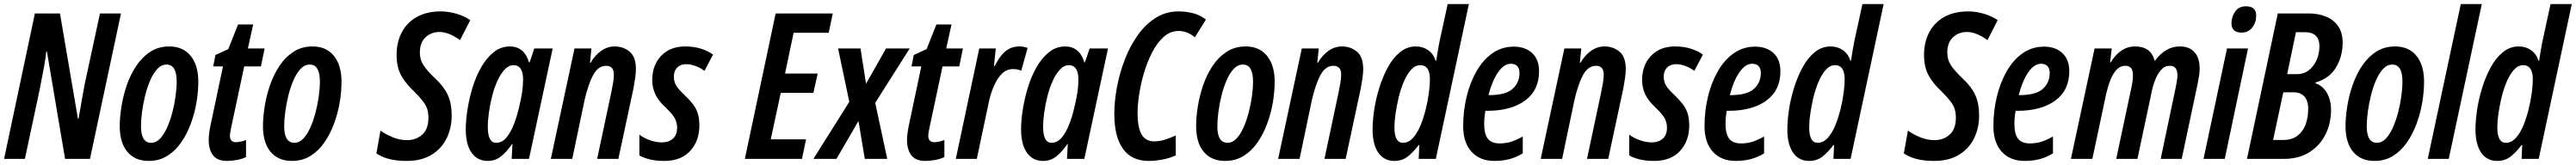

<svg xmlns="http://www.w3.org/2000/svg" viewBox="-21 -780 12626 810"><path d="M-1 0 150 -714H273L361 -197H364Q372 -246 380.5 -292Q389 -338 394 -366L469 -714H572L420 0H298L209 -527H206Q202 -492 195.5 -455.5Q189 -419 182.5 -388Q176 -357 173 -338L101 0Z M708 10Q641 10 603.5 -34.5Q566 -79 566 -161Q566 -203 574 -255Q582 -307 599.5 -359Q617 -411 645.5 -454.5Q674 -498 714.5 -525Q755 -552 809 -552Q876 -552 913.5 -506Q951 -460 951 -379Q951 -330 942 -276.5Q933 -223 914 -172Q895 -121 866.5 -80Q838 -39 798.5 -14.5Q759 10 708 10ZM720 -79Q744 -79 763.5 -99.5Q783 -120 798 -153.5Q813 -187 823.5 -227Q834 -267 839.5 -307Q845 -347 845 -380Q845 -420 833 -441.5Q821 -463 795 -463Q770 -463 750 -441.5Q730 -420 715 -385Q700 -350 690 -309Q680 -268 675 -229Q670 -190 670 -160Q670 -79 720 -79Z M1092 10Q1044 10 1023 -18Q1002 -46 1002 -92Q1002 -124 1012 -170L1072 -454H1024L1035 -510L1098 -539L1146 -660H1220L1194 -542H1276L1258 -454H1176L1113 -158Q1111 -146 1108.5 -134.5Q1106 -123 1106 -114Q1106 -82 1136 -82Q1144 -82 1158 -84.5Q1172 -87 1185 -93V-9Q1165 1 1139 5.5Q1113 10 1092 10Z M1410 10Q1343 10 1305.5 -34.5Q1268 -79 1268 -161Q1268 -203 1276 -255Q1284 -307 1301.5 -359Q1319 -411 1347.5 -454.5Q1376 -498 1416.5 -525Q1457 -552 1511 -552Q1578 -552 1615.5 -506Q1653 -460 1653 -379Q1653 -330 1644 -276.5Q1635 -223 1616 -172Q1597 -121 1568.5 -80Q1540 -39 1500.5 -14.5Q1461 10 1410 10ZM1422 -79Q1446 -79 1465.5 -99.5Q1485 -120 1500 -153.5Q1515 -187 1525.5 -227Q1536 -267 1541.5 -307Q1547 -347 1547 -380Q1547 -420 1535 -441.5Q1523 -463 1497 -463Q1472 -463 1452 -441.5Q1432 -420 1417 -385Q1402 -350 1392 -309Q1382 -268 1377 -229Q1372 -190 1372 -160Q1372 -79 1422 -79Z M1972 10Q1877 10 1824 -27L1844 -139Q1870 -120 1904.5 -106Q1939 -92 1974 -92Q2018 -92 2048.5 -119Q2079 -146 2079 -202Q2079 -225 2073.5 -243.5Q2068 -262 2053 -282Q2038 -302 2010 -330Q1968 -369 1945.5 -409.5Q1923 -450 1923 -511Q1923 -573 1948.5 -621.5Q1974 -670 2022.5 -697Q2071 -724 2140 -724Q2177 -724 2216.5 -712.5Q2256 -701 2284 -681L2234 -583Q2208 -602 2182.5 -612.5Q2157 -623 2133 -623Q2093 -623 2065 -597Q2037 -571 2037 -522Q2037 -487 2054.5 -460Q2072 -433 2114 -393Q2155 -355 2174 -313.5Q2193 -272 2193 -213Q2193 -151 2168 -100.5Q2143 -50 2094 -20Q2045 10 1972 10Z M2370 10Q2319 10 2290.5 -30.5Q2262 -71 2262 -145Q2262 -189 2270.5 -243Q2279 -297 2295.5 -351Q2312 -405 2338 -450.5Q2364 -496 2399 -524Q2434 -552 2479 -552Q2512 -552 2536 -533Q2560 -514 2572 -474H2575L2598 -542H2688L2572 0H2487L2491 -73H2489Q2463 -35 2435 -12.5Q2407 10 2370 10ZM2411 -79Q2440 -79 2461.5 -105Q2483 -131 2498 -170Q2513 -209 2522 -248Q2534 -296 2538.5 -329Q2543 -362 2543 -389Q2543 -460 2496 -460Q2473 -460 2453 -439Q2433 -418 2417.5 -384Q2402 -350 2391.5 -309Q2381 -268 2375.5 -228Q2370 -188 2370 -157Q2370 -79 2411 -79Z M2679 0 2795 -542H2878L2871 -472H2874Q2896 -510 2926.5 -531Q2957 -552 2992 -552Q3034 -552 3065 -526.5Q3096 -501 3096 -441Q3096 -422 3092.5 -397.5Q3089 -373 3084 -346L3010 0H2906L2975 -325Q2980 -348 2984 -372Q2988 -396 2988 -414Q2988 -457 2950 -457Q2911 -457 2886.5 -411.5Q2862 -366 2844 -287L2784 0Z M3235 10Q3194 10 3164 2.5Q3134 -5 3113 -17V-119Q3135 -102 3165.5 -91.5Q3196 -81 3223 -81Q3257 -81 3277.5 -99.5Q3298 -118 3298 -153Q3298 -177 3287.5 -197.5Q3277 -218 3244 -250Q3207 -284 3191.5 -316.5Q3176 -349 3176 -389Q3176 -434 3195 -471Q3214 -508 3250 -530Q3286 -552 3339 -552Q3380 -552 3415 -541Q3450 -530 3474 -512L3432 -432Q3411 -448 3387 -456.5Q3363 -465 3343 -465Q3315 -465 3298.5 -448.5Q3282 -432 3282 -404Q3282 -382 3291.5 -363.5Q3301 -345 3332 -316Q3358 -291 3374.5 -270Q3391 -249 3399 -224Q3407 -199 3407 -164Q3407 -88 3362 -39Q3317 10 3235 10Z M3630 0 3781 -714H4061L4041 -619H3869L3827 -419H3987L3966 -324H3806L3757 -96H3930L3910 0Z M3966 0 4142 -280 4087 -542H4197L4224 -369L4322 -542H4438L4269 -275L4328 0H4218L4187 -186L4079 0Z M4515 10Q4467 10 4446 -18Q4425 -46 4425 -92Q4425 -124 4435 -170L4495 -454H4447L4458 -510L4521 -539L4569 -660H4643L4617 -542H4699L4681 -454H4599L4536 -158Q4534 -146 4531.5 -134.5Q4529 -123 4529 -114Q4529 -82 4559 -82Q4567 -82 4581 -84.5Q4595 -87 4608 -93V-9Q4588 1 4562 5.5Q4536 10 4515 10Z M4664 0 4779 -542H4860L4851 -456H4855Q4879 -505 4907.5 -528.5Q4936 -552 4976 -552Q4995 -552 5016 -545L4985 -433Q4966 -441 4945 -441Q4912 -441 4888.5 -416.5Q4865 -392 4849.5 -355Q4834 -318 4826 -279L4767 0Z M5092 10Q5041 10 5012.5 -30.5Q4984 -71 4984 -145Q4984 -189 4992.5 -243Q5001 -297 5017.5 -351Q5034 -405 5060 -450.5Q5086 -496 5121 -524Q5156 -552 5201 -552Q5234 -552 5258 -533Q5282 -514 5294 -474H5297L5320 -542H5410L5294 0H5209L5213 -73H5211Q5185 -35 5157 -12.5Q5129 10 5092 10ZM5133 -79Q5162 -79 5183.5 -105Q5205 -131 5220 -170Q5235 -209 5244 -248Q5256 -296 5260.5 -329Q5265 -362 5265 -389Q5265 -460 5218 -460Q5195 -460 5175 -439Q5155 -418 5139.5 -384Q5124 -350 5113.5 -309Q5103 -268 5097.5 -228Q5092 -188 5092 -157Q5092 -79 5133 -79Z M5609 10Q5526 10 5483.5 -49.5Q5441 -109 5441 -220Q5441 -283 5454 -352.5Q5467 -422 5492.5 -488Q5518 -554 5556 -607.5Q5594 -661 5644 -692.5Q5694 -724 5756 -724Q5793 -724 5827.5 -715Q5862 -706 5890 -684L5836 -597Q5798 -628 5757 -628Q5715 -628 5682.5 -598.5Q5650 -569 5626 -522Q5602 -475 5586 -420.5Q5570 -366 5562.5 -314.5Q5555 -263 5555 -227Q5555 -153 5575 -119.5Q5595 -86 5636 -86Q5662 -86 5688 -94Q5714 -102 5742 -115V-17Q5711 -3 5676 3.5Q5641 10 5609 10Z M5984 10Q5917 10 5879.5 -34.5Q5842 -79 5842 -161Q5842 -203 5850 -255Q5858 -307 5875.5 -359Q5893 -411 5921.5 -454.5Q5950 -498 5990.5 -525Q6031 -552 6085 -552Q6152 -552 6189.5 -506Q6227 -460 6227 -379Q6227 -330 6218 -276.5Q6209 -223 6190 -172Q6171 -121 6142.5 -80Q6114 -39 6074.5 -14.5Q6035 10 5984 10ZM5996 -79Q6020 -79 6039.5 -99.5Q6059 -120 6074 -153.5Q6089 -187 6099.5 -227Q6110 -267 6115.5 -307Q6121 -347 6121 -380Q6121 -420 6109 -441.5Q6097 -463 6071 -463Q6046 -463 6026 -441.5Q6006 -420 5991 -385Q5976 -350 5966 -309Q5956 -268 5951 -229Q5946 -190 5946 -160Q5946 -79 5996 -79Z M6244 0 6360 -542H6443L6436 -472H6439Q6461 -510 6491.5 -531Q6522 -552 6557 -552Q6599 -552 6630 -526.5Q6661 -501 6661 -441Q6661 -422 6657.5 -397.5Q6654 -373 6649 -346L6575 0H6471L6540 -325Q6545 -348 6549 -372Q6553 -396 6553 -414Q6553 -457 6515 -457Q6476 -457 6451.5 -411.5Q6427 -366 6409 -287L6349 0Z M6814 10Q6763 10 6735 -30.5Q6707 -71 6707 -145Q6707 -188 6715 -241.5Q6723 -295 6740 -349.5Q6757 -404 6782 -450Q6807 -496 6841.5 -524Q6876 -552 6919 -552Q6953 -552 6979 -534Q7005 -516 7016 -482H7019Q7023 -508 7027 -532.5Q7031 -557 7035 -576L7075 -760H7179L7017 0H6933L6936 -68H6933Q6905 -31 6878 -10.5Q6851 10 6814 10ZM6856 -79Q6883 -79 6904.5 -102.5Q6926 -126 6941.5 -163.5Q6957 -201 6967.5 -243.5Q6978 -286 6983 -325Q6988 -364 6988 -390Q6988 -460 6941 -460Q6916 -460 6896 -438Q6876 -416 6860.5 -380Q6845 -344 6835 -302.5Q6825 -261 6819.5 -222Q6814 -183 6814 -155Q6814 -79 6856 -79Z M7304 10Q7233 10 7192 -35Q7151 -80 7151 -161Q7151 -236 7168 -306Q7185 -376 7217 -431.5Q7249 -487 7295 -519Q7341 -551 7399 -551Q7455 -551 7489 -519.5Q7523 -488 7523 -430Q7523 -337 7454.5 -286.5Q7386 -236 7268 -236H7260Q7254 -204 7254 -172Q7254 -121 7272.5 -98.5Q7291 -76 7329 -76Q7359 -76 7384 -83.5Q7409 -91 7443 -110V-27Q7410 -7 7376 1.5Q7342 10 7304 10ZM7278 -313Q7359 -313 7393 -343.5Q7427 -374 7427 -422Q7427 -443 7416.5 -455Q7406 -467 7384 -467Q7351 -467 7322 -425Q7293 -383 7275 -313Z M7531 0 7647 -542H7730L7723 -472H7726Q7748 -510 7778.5 -531Q7809 -552 7844 -552Q7886 -552 7917 -526.5Q7948 -501 7948 -441Q7948 -422 7944.5 -397.5Q7941 -373 7936 -346L7862 0H7758L7827 -325Q7832 -348 7836 -372Q7840 -396 7840 -414Q7840 -457 7802 -457Q7763 -457 7738.5 -411.5Q7714 -366 7696 -287L7636 0Z M8087 10Q8046 10 8016 2.5Q7986 -5 7965 -17V-119Q7987 -102 8017.5 -91.5Q8048 -81 8075 -81Q8109 -81 8129.5 -99.5Q8150 -118 8150 -153Q8150 -177 8139.5 -197.5Q8129 -218 8096 -250Q8059 -284 8043.5 -316.5Q8028 -349 8028 -389Q8028 -434 8047 -471Q8066 -508 8102 -530Q8138 -552 8191 -552Q8232 -552 8267 -541Q8302 -530 8326 -512L8284 -432Q8263 -448 8239 -456.5Q8215 -465 8195 -465Q8167 -465 8150.5 -448.5Q8134 -432 8134 -404Q8134 -382 8143.5 -363.5Q8153 -345 8184 -316Q8210 -291 8226.5 -270Q8243 -249 8251 -224Q8259 -199 8259 -164Q8259 -88 8214 -39Q8169 10 8087 10Z M8487 10Q8416 10 8375 -35Q8334 -80 8334 -161Q8334 -236 8351 -306Q8368 -376 8400 -431.5Q8432 -487 8478 -519Q8524 -551 8582 -551Q8638 -551 8672 -519.5Q8706 -488 8706 -430Q8706 -337 8637.5 -286.5Q8569 -236 8451 -236H8443Q8437 -204 8437 -172Q8437 -121 8455.5 -98.5Q8474 -76 8512 -76Q8542 -76 8567 -83.5Q8592 -91 8626 -110V-27Q8593 -7 8559 1.5Q8525 10 8487 10ZM8461 -313Q8542 -313 8576 -343.5Q8610 -374 8610 -422Q8610 -443 8599.5 -455Q8589 -467 8567 -467Q8534 -467 8505 -425Q8476 -383 8458 -313Z M8847 10Q8796 10 8768 -30.5Q8740 -71 8740 -145Q8740 -188 8748 -241.5Q8756 -295 8773 -349.5Q8790 -404 8815 -450Q8840 -496 8874.5 -524Q8909 -552 8952 -552Q8986 -552 9012 -534Q9038 -516 9049 -482H9052Q9056 -508 9060 -532.5Q9064 -557 9068 -576L9108 -760H9212L9050 0H8966L8969 -68H8966Q8938 -31 8911 -10.5Q8884 10 8847 10ZM8889 -79Q8916 -79 8937.5 -102.5Q8959 -126 8974.5 -163.5Q8990 -201 9000.5 -243.5Q9011 -286 9016 -325Q9021 -364 9021 -390Q9021 -460 8974 -460Q8949 -460 8929 -438Q8909 -416 8893.5 -380Q8878 -344 8868 -302.5Q8858 -261 8852.5 -222Q8847 -183 8847 -155Q8847 -79 8889 -79Z M9459 10Q9364 10 9311 -27L9331 -139Q9357 -120 9391.5 -106Q9426 -92 9461 -92Q9505 -92 9535.5 -119Q9566 -146 9566 -202Q9566 -225 9560.5 -243.5Q9555 -262 9540 -282Q9525 -302 9497 -330Q9455 -369 9432.5 -409.5Q9410 -450 9410 -511Q9410 -573 9435.5 -621.5Q9461 -670 9509.5 -697Q9558 -724 9627 -724Q9664 -724 9703.5 -712.5Q9743 -701 9771 -681L9721 -583Q9695 -602 9669.5 -612.5Q9644 -623 9620 -623Q9580 -623 9552 -597Q9524 -571 9524 -522Q9524 -487 9541.5 -460Q9559 -433 9601 -393Q9642 -355 9661 -313.5Q9680 -272 9680 -213Q9680 -151 9655 -100.5Q9630 -50 9581 -20Q9532 10 9459 10Z M9903 10Q9832 10 9791 -35Q9750 -80 9750 -161Q9750 -236 9767 -306Q9784 -376 9816 -431.5Q9848 -487 9894 -519Q9940 -551 9998 -551Q10054 -551 10088 -519.5Q10122 -488 10122 -430Q10122 -337 10053.5 -286.5Q9985 -236 9867 -236H9859Q9853 -204 9853 -172Q9853 -121 9871.5 -98.5Q9890 -76 9928 -76Q9958 -76 9983 -83.5Q10008 -91 10042 -110V-27Q10009 -7 9975 1.5Q9941 10 9903 10ZM9877 -313Q9958 -313 9992 -343.5Q10026 -374 10026 -422Q10026 -443 10015.5 -455Q10005 -467 9983 -467Q9950 -467 9921 -425Q9892 -383 9874 -313Z M10130 0 10246 -542H10330L10322 -474H10325Q10347 -511 10377.5 -531.5Q10408 -552 10444 -552Q10522 -552 10540 -483H10543Q10566 -515 10596.5 -533.5Q10627 -552 10664 -552Q10710 -552 10735.5 -524Q10761 -496 10761 -443Q10761 -427 10758 -407.5Q10755 -388 10751 -368L10673 0H10570L10642 -343Q10646 -362 10649 -380Q10652 -398 10652 -410Q10652 -457 10615 -457Q10590 -457 10572.5 -437.5Q10555 -418 10543.5 -389Q10532 -360 10526 -330L10456 0H10352L10426 -348Q10430 -366 10432 -382.5Q10434 -399 10434 -411Q10434 -457 10398 -457Q10369 -457 10349.5 -433Q10330 -409 10317.5 -371Q10305 -333 10297 -292L10235 0Z M10967 -620Q10917 -620 10917 -666Q10917 -696 10934.5 -722.5Q10952 -749 10988 -749Q11038 -749 11038 -704Q11038 -669 11018.5 -644.5Q10999 -620 10967 -620ZM10780 0 10895 -542H10998L10884 0Z M10993 0 11144 -714H11296Q11341 -714 11379 -699Q11417 -684 11439.5 -652Q11462 -620 11462 -570Q11462 -505 11430 -450Q11398 -395 11329 -375V-371Q11365 -359 11385 -323.5Q11405 -288 11405 -241Q11405 -176 11378.5 -121.5Q11352 -67 11300 -33.5Q11248 0 11173 0ZM11237 -416Q11272 -416 11296.5 -435.5Q11321 -455 11334.5 -486Q11348 -517 11348 -553Q11348 -622 11276 -622H11233L11190 -416ZM11173 -93Q11214 -93 11241 -114Q11268 -135 11280.5 -169.5Q11293 -204 11293 -245Q11293 -286 11274 -306.5Q11255 -327 11221 -327H11171L11121 -93Z M11618 10Q11551 10 11513.5 -34.5Q11476 -79 11476 -161Q11476 -203 11484 -255Q11492 -307 11509.5 -359Q11527 -411 11555.5 -454.5Q11584 -498 11624.5 -525Q11665 -552 11719 -552Q11786 -552 11823.5 -506Q11861 -460 11861 -379Q11861 -330 11852 -276.5Q11843 -223 11824 -172Q11805 -121 11776.5 -80Q11748 -39 11708.5 -14.5Q11669 10 11618 10ZM11630 -79Q11654 -79 11673.5 -99.5Q11693 -120 11708 -153.5Q11723 -187 11733.5 -227Q11744 -267 11749.5 -307Q11755 -347 11755 -380Q11755 -420 11743 -441.5Q11731 -463 11705 -463Q11680 -463 11660 -441.5Q11640 -420 11625 -385Q11610 -350 11600 -309Q11590 -268 11585 -229Q11580 -190 11580 -160Q11580 -79 11630 -79Z M11879 0 12041 -760H12144L11982 0Z M12220 10Q12169 10 12141 -30.5Q12113 -71 12113 -145Q12113 -188 12121 -241.5Q12129 -295 12146 -349.5Q12163 -404 12188 -450Q12213 -496 12247.5 -524Q12282 -552 12325 -552Q12359 -552 12385 -534Q12411 -516 12422 -482H12425Q12429 -508 12433 -532.5Q12437 -557 12441 -576L12481 -760H12585L12423 0H12339L12342 -68H12339Q12311 -31 12284 -10.5Q12257 10 12220 10ZM12262 -79Q12289 -79 12310.5 -102.5Q12332 -126 12347.5 -163.5Q12363 -201 12373.5 -243.5Q12384 -286 12389 -325Q12394 -364 12394 -390Q12394 -460 12347 -460Q12322 -460 12302 -438Q12282 -416 12266.5 -380Q12251 -344 12241 -302.5Q12231 -261 12225.5 -222Q12220 -183 12220 -155Q12220 -79 12262 -79Z"/></svg>

Font: Noto Sans ExtraCondensed SemiBold
Style: Italic
Weight: 600
Width: 2
Italic angle: -12°
Designer: Monotype Design Team
Foundry: Monotype Imaging Inc.
Version: Version 2.013; ttfautohint (v1.8.4.7-5d5b)